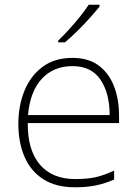

<svg xmlns="http://www.w3.org/2000/svg" viewBox="-20 -786 585 816"><path d="M288 -540Q356 -540 399.5 -507.5Q443 -475 464.5 -419.5Q486 -364 486 -294V-263H98Q97 -148 149.5 -86.5Q202 -25 300 -25Q349 -25 384.5 -32.5Q420 -40 465 -61V-23Q426 -6 387.5 2Q349 10 299 10Q218 10 164.5 -24Q111 -58 84.5 -119Q58 -180 58 -260Q58 -337 84 -400.5Q110 -464 161 -502Q212 -540 288 -540ZM288 -505Q208 -505 158 -451.5Q108 -398 99 -297H446Q446 -390 407 -447.5Q368 -505 288 -505ZM403 -758Q386 -737 361.5 -709.5Q337 -682 309 -654.5Q281 -627 256 -606H227V-613Q248 -633 273 -660.5Q298 -688 320.5 -716Q343 -744 357 -766H403Z"/></svg>

Font: Noto Sans Thai ExtraLight
Style: Regular
Weight: 200
Designer: Monotype Design Team
Foundry: Monotype Imaging Inc.
Version: Version 2.001; ttfautohint (v1.8.4.7-5d5b)